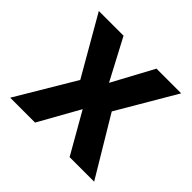

<svg xmlns="http://www.w3.org/2000/svg" viewBox="-135 -675 821 821"><g transform="rotate(45 275.5 -265.0)"><path d="M275.4 -343.8 376 -530.3H525.4L370.1 -265.6L529.3 0H380.9L275.4 -184.6L171.9 0H21.5L179.7 -265.6L27.3 -530.3H176.8Z"/></g></svg>

Font: Pretendard
Style: Bold
Weight: 700
Designer: Base glyphs from Inter by Rasmus Andersson; Hangeul glyphs from Noto Sans CJK(Source Han Sans) by Jang Soo-young and Kan
Foundry: Kil Hyung-jin
Version: Version 1.309